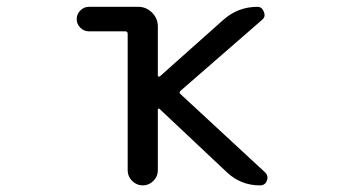

<svg xmlns="http://www.w3.org/2000/svg" viewBox="-20 -567 1040 566"><path d="M356.4 -466.8Q356.4 -474.6 349.6 -474.6H242.2Q227.5 -474.6 216.8 -485.4Q206.1 -496.1 206.1 -510.7Q206.1 -525.4 216.8 -536.1Q227.5 -546.9 242.2 -546.9H387.7Q411.1 -546.9 428.2 -529.8Q445.3 -512.7 445.3 -489.3V-343.8Q445.3 -341.8 447.3 -341.3Q449.2 -340.8 451.2 -341.8L638.7 -508.8Q681.6 -546.9 739.3 -546.9Q752 -546.9 757.8 -532.2Q763.7 -517.6 752.9 -508.8L512.7 -299.8Q506.8 -294.9 511.7 -290L761.7 -58.6Q768.6 -51.8 768.6 -43Q768.6 -39.1 766.6 -34.2Q761.7 -20.5 746.1 -20.5Q690.4 -20.5 649.4 -58.6L450.2 -246.1Q449.2 -247.1 447.3 -246.6Q445.3 -246.1 445.3 -244.1V-64.5Q445.3 -46.9 432.1 -33.7Q418.9 -20.5 400.9 -20.5Q382.8 -20.5 369.6 -33.7Q356.4 -46.9 356.4 -64.5Z"/></svg>

Font: Rounded Mgen+ 1m regular
Style: Regular
Weight: 400
Designer: [Source Han Sans]
Ryoko NISHIZUKA  (kana & ideographs); Paul D. Hunt (Latin, Greek & Cyrillic); Wenlong ZHANG  (bopomofo
Version: Version 1.059.20150602